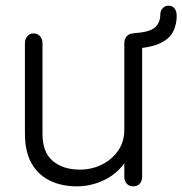

<svg xmlns="http://www.w3.org/2000/svg" viewBox="-20 -648 644 678"><path d="M251 10Q197 10 155.5 -10.5Q114 -31 91 -72Q68 -113 68 -177V-496Q68 -510 76.5 -520Q85 -530 98 -530Q113 -530 121.5 -520Q130 -510 130 -496V-176Q130 -110 166.5 -79.5Q203 -49 262 -49Q304 -49 340 -67Q376 -85 397.5 -116.5Q419 -148 419 -189V-496Q419 -510 427.5 -520Q436 -530 451 -530Q466 -530 474 -520Q482 -510 482 -496V-24Q482 -9 473.5 0.5Q465 10 451 10Q436 10 427.5 0.5Q419 -9 419 -24V-108L432 -91Q403 -41 354.5 -15.5Q306 10 251 10ZM453 -476V-531Q508 -534 527 -551Q546 -568 546 -596Q546 -610 554.5 -619Q563 -628 575 -628Q589 -628 596.5 -618Q604 -608 604 -592Q604 -564 592.5 -538.5Q581 -513 548 -496.5Q515 -480 453 -476Z"/></svg>

Font: National Park Light
Style: Regular
Weight: 300
Designer: Andrea Herstowski, Ben Hoepner
Version: Version 1.009